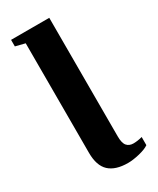

<svg xmlns="http://www.w3.org/2000/svg" viewBox="-183 -751 673 818"><g transform="rotate(-30 153.5 -342.0)"><path d="M192.4 9.8Q131.3 9.8 100.3 -19Q69.3 -47.9 69.3 -110.8V-649.9L22.5 -661.6V-693.8H210.4V-110.4Q210.4 -77.1 221.9 -64Q233.4 -50.8 253.9 -50.8Q273.9 -50.8 297.4 -57.1V-17.1Q281.7 -5.9 249.5 2Q217.3 9.8 192.4 9.8Z"/></g></svg>

Font: Tinos
Style: Bold
Weight: 700
Designer: Steve Matteson
Foundry: Monotype Imaging Inc.
Version: Version 1.23